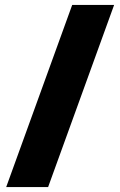

<svg xmlns="http://www.w3.org/2000/svg" viewBox="-20 -744 482 774"><path d="M440 -724 174 10H5L271 -724Z"/></svg>

Font: Noto Sans Thai Black
Style: Regular
Weight: 900
Version: Version 2.001